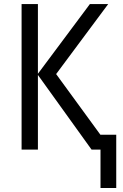

<svg xmlns="http://www.w3.org/2000/svg" viewBox="-20 -734 604 942"><path d="M510.7 -713.9 255.4 -370.6 472.7 -72.8H550.3V188.5H473.1V0H429.2L166 -366.2V0H85.9V-713.9H166V-372.1L420.9 -713.9Z"/></svg>

Font: Open Sans SemiCondensed
Style: Regular
Weight: 400
Width: 4
Designer: Monotype Design Team
Foundry: Monotype Imaging Inc.
Version: Version 3.000